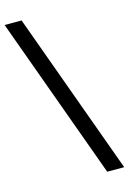

<svg xmlns="http://www.w3.org/2000/svg" viewBox="-176 -876 689 1027"><g transform="rotate(-15 168.5 -362.0)"><path d="M-42 -812H52L379 88H285L-42 -812Z"/></g></svg>

Font: Berliner Wand
Style: Regular
Weight: 400
Designer: Peter Wiegel
Foundry: Peter Wiegel
Version: Version 1.000